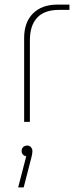

<svg xmlns="http://www.w3.org/2000/svg" viewBox="-20 -530 337 835"><path d="M85 0V-365Q85 -433 123.5 -471.5Q162 -510 230 -510H282V-487H237Q173 -487 141.5 -453Q110 -419 110 -355V0ZM59 285 94 150Q85 148 79.5 142Q74 136 74 127Q74 116 81 109.5Q88 103 98 103Q109 103 115 110.5Q121 118 121 127Q121 139 116 157L83 285Z"/></svg>

Font: MuseoModerno Thin
Style: Regular
Weight: 100
Designer: Pablo Cosgaya, Héctor Gatti, Marcela Romero, and the Authors of The MuseoModerno Project.
Foundry: Omnibus-Type Team
Version: Version 1.003